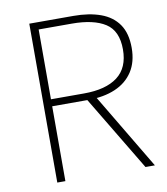

<svg xmlns="http://www.w3.org/2000/svg" viewBox="-82 -795 752 864"><g transform="rotate(-10 294.5 -363.0)"><path d="M110 0V-726H311Q383 -726 435.5 -707Q488 -688 516.5 -647Q545 -606 545 -539Q545 -475 516.5 -431Q488 -387 435.5 -364.5Q383 -342 311 -342H147V0ZM147 -374H298Q398 -374 451.5 -414.5Q505 -455 505 -539Q505 -624 451.5 -658.5Q398 -693 298 -693H147ZM513 0 301 -353 343 -357 556 0Z"/></g></svg>

Font: Noto Sans TC Thin
Style: Regular
Weight: 100
Designer: Ryoko NISHIZUKA 西塚涼子 (kana, bopomofo & ideographs); Paul D. Hunt (Latin, Greek & Cyrillic); Sandoll Communications 산돌커뮤니
Foundry: Adobe
Version: Version 2.004-H2;hotconv 1.0.118;makeotfexe 2.5.65603